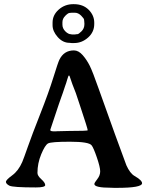

<svg xmlns="http://www.w3.org/2000/svg" viewBox="-20 -905 743 931"><path d="M282.7 -797.4V-785.2Q282.7 -767.1 296.9 -752.9Q311 -738.8 325.2 -738.8L328.6 -737.8H343.3Q349.1 -739.3 355.2 -739.3Q361.3 -739.3 375.2 -753.2Q389.2 -767.1 389.2 -787.1V-794.4L388.7 -795.9V-799.3Q387.7 -803.2 387.7 -809.1Q387.7 -814.9 373.5 -829.1Q359.4 -843.3 342.8 -843.3H328.1Q324.2 -842.3 317.4 -842.3Q310.5 -842.3 296.6 -828.4Q282.7 -814.5 282.7 -797.4ZM243.2 -268.1H250.5L254.4 -268.6L314.5 -270Q405.3 -270 405.3 -273.4Q405.3 -280.8 368.2 -392.1L347.7 -453.6Q326.7 -506.3 322 -522.7Q317.4 -539.1 314.5 -539.1Q311.5 -539.1 306.4 -520.8Q301.3 -502.4 295.4 -486.8Q290 -470.7 285.2 -456.1Q280.3 -441.4 276.9 -432.9Q273.4 -424.3 264.2 -396.5L224.1 -276.4V-273.4Q224.1 -268.1 243.2 -268.1ZM234.9 -782.7V-795.4Q234.9 -832 264.6 -858.4Q294.4 -884.8 335 -884.8H338.4Q382.8 -884.8 409.9 -857.7Q437 -830.6 437 -794.9V-788.6Q437 -749.5 407 -722.9Q377 -696.3 339.8 -696.3H326.7Q319.8 -697.3 316.9 -697.3Q284.7 -697.3 259.8 -725.3Q234.9 -753.4 234.9 -782.7ZM338.4 -660.6Q360.8 -660.6 380.9 -637.7Q400.9 -614.7 415 -586.4Q429.2 -558.1 457.8 -476.6Q486.3 -395 537.4 -254.4Q588.4 -113.8 592.8 -103.5Q610.4 -64.5 632.3 -51.8Q668.9 -30.8 668.9 -16.6Q668.9 5.9 547.4 5.9H533.2L519.5 5.4Q437.5 5.4 437.5 -12.7Q437.5 -18.6 451.7 -36.4Q465.8 -54.2 465.8 -74.2Q465.8 -94.2 449.7 -141.4Q433.6 -188.5 424.3 -200.2Q411.1 -217.8 319.3 -217.8Q227.5 -217.8 212.9 -209.5Q198.2 -201.2 179.9 -157.2Q161.6 -113.3 161.6 -66.4Q161.6 -52.7 180.4 -35.9Q199.2 -19 199.2 -7.6Q199.2 3.9 153.8 3.9Q41.5 3.9 25.1 -4.9Q8.8 -13.7 8.8 -23.2Q8.8 -32.7 39.1 -54.7Q69.3 -76.7 87.9 -119.6Q95.2 -136.7 115 -193.4Q134.8 -250 175.3 -352.8Q215.8 -455.6 238.5 -528.6Q261.2 -601.6 267.6 -614.7Q289.6 -660.6 338.4 -660.6Z"/></svg>

Font: Averia Serif Libre
Style: Regular
Weight: 400
Version: Version 1.002